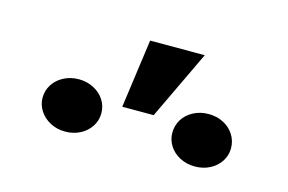

<svg xmlns="http://www.w3.org/2000/svg" viewBox="-47 -927 648 432"><g transform="rotate(15 277.0 -711.0)"><path d="M258.1 -835H385.3L309.2 -675H236ZM126 -709.5Q145.3 -709.5 161 -701.2Q176.7 -693 185.6 -679.1Q194.4 -665.2 194.4 -648.3Q194.4 -632 185.6 -618.1Q176.7 -604.1 161 -595.9Q145.3 -587.7 126 -587.7Q106.8 -587.7 91.3 -595.9Q75.7 -604.1 66.6 -618.1Q57.5 -632 57.5 -648.3Q57.5 -665.2 66.4 -679.1Q75.2 -693 91 -701.2Q106.8 -709.5 126 -709.5ZM428.3 -709.5Q447.5 -709.5 462.9 -701.5Q478.4 -693.6 487.5 -679.4Q496.6 -665.3 496.6 -647.5Q496.6 -631.2 487.5 -617.2Q478.4 -603.3 462.9 -595.4Q447.5 -587.4 428.3 -587.4Q409 -587.4 393.2 -595.6Q377.4 -603.8 368.6 -617.8Q359.9 -631.7 359.9 -647.5Q359.9 -664.7 368.6 -678.9Q377.4 -693 393.2 -701.2Q409 -709.5 428.3 -709.5Z"/></g></svg>

Font: Pretendard Std Variable
Style: Regular
Weight: 400
Designer: Base glyphs from Inter by Rasmus Andersson; Hangeul glyphs from Noto Sans CJK(Source Han Sans) by Jang Soo-young and Kan
Foundry: Kil Hyung-jin
Version: Version 1.309;Glyphs 3.2 (3225)